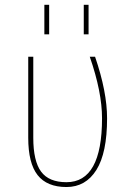

<svg xmlns="http://www.w3.org/2000/svg" viewBox="-20 -750 540 780"><path d="M366.2 -519.5Q415 -377 415 -269.5Q415 -128.9 371.6 -59.6Q328.1 9.8 250 9.8Q170.9 9.8 132.8 -38.6Q94.7 -86.9 94.7 -190.4V-519.5H115.2V-190.4Q115.2 -95.7 147 -52.7Q178.7 -9.8 250 -9.8Q394.5 -9.8 394.5 -269.5Q394.5 -376 344.7 -519.5ZM320.3 -610.4V-730.5H339.8V-610.4ZM160.2 -610.4V-730.5H179.7V-610.4Z"/></svg>

Font: Mgen+ 1m thin
Style: Regular
Weight: 100
Designer: [Source Han Sans]
Ryoko NISHIZUKA  (kana & ideographs); Paul D. Hunt (Latin, Greek & Cyrillic); Wenlong ZHANG  (bopomofo
Version: Version 1.059.20150602